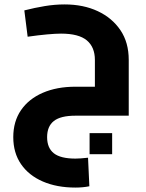

<svg xmlns="http://www.w3.org/2000/svg" viewBox="-20 -523 662 868"><path d="M385 174V79H487V174ZM321 325Q237 325 173.5 297.5Q110 270 75 219Q40 168 40 97Q40 26 75 -25Q110 -76 173.5 -103.5Q237 -131 321 -131H409V-252Q409 -310 372.5 -340.5Q336 -371 256 -371Q232 -371 193 -367.5Q154 -364 105 -357L90 -476Q137 -488 182.5 -495.5Q228 -503 272 -503Q357 -503 422 -472.5Q487 -442 524.5 -386.5Q562 -331 562 -252V0H321Q254 0 223.5 24Q193 48 193 97Q193 146 223.5 170Q254 194 321 194Q332 194 345.5 193Q359 192 378 190L384 319Q370 322 353.5 323.5Q337 325 321 325Z"/></svg>

Font: Cairo ExtraBold
Style: Regular
Weight: 800
Designer: Mohamed Gaber, Accademia di Belle Arti di Urbino
Foundry: Kief Type Foundry, Accademia di Belle Arti di Urbino
Version: Version 3.117